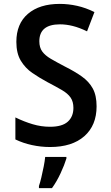

<svg xmlns="http://www.w3.org/2000/svg" viewBox="-20 -745 570 986"><path d="M237 10Q190 10 144 0Q98 -10 59 -29V-142Q104 -120 148 -107Q192 -94 237 -94Q299 -94 328 -120Q357 -146 357 -191Q357 -223 342.5 -244Q328 -265 298 -282.5Q268 -300 224 -323Q183 -345 146.5 -370Q110 -395 87 -433Q64 -471 64 -530Q64 -623 123.5 -674Q183 -725 287 -725Q331 -725 376 -715Q421 -705 465 -683L427 -584Q388 -603 354 -611.5Q320 -620 288 -620Q182 -620 182 -533Q182 -501 197 -480.5Q212 -460 241 -443Q270 -426 314 -403Q364 -378 400.5 -352Q437 -326 456.5 -290.5Q476 -255 476 -199Q476 -101 413 -45.5Q350 10 237 10ZM180 210Q186 193 192.5 165.5Q199 138 204.5 110Q210 82 212 61H321V69Q311 102 291 145Q271 188 247 221H180Z"/></svg>

Font: Noto Sans Mono Condensed SemiBold
Style: Regular
Weight: 600
Width: 3
Designer: Monotype Design Team
Foundry: Monotype Imaging Inc.
Version: Version 2.014